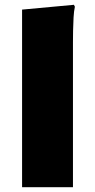

<svg xmlns="http://www.w3.org/2000/svg" viewBox="-20 -780 396 800"><path d="M72 -740 288 -760 292 -752Q288 -734 286.5 -707Q285 -680 284.5 -652Q284 -624 284 -604V0H72Z"/></svg>

Font: Kufam Black
Style: Italic
Weight: 900
Italic angle: -11°
Designer: Artur Schmal
Foundry: Original Type
Version: Version 1.301; ttfautohint (v1.8.3)